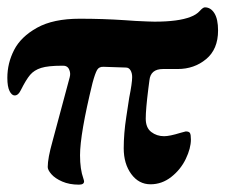

<svg xmlns="http://www.w3.org/2000/svg" viewBox="-25 -488 614 523"><path d="M105 -33Q105 -57 118 -103L165 -278Q168 -289 163 -299.5Q158 -310 144 -309Q106 -309 87 -303Q68 -297 57 -284Q46 -271 32 -243Q25 -228 15 -228Q7 -228 1 -240Q-5 -252 -5 -276Q-5 -316 13.5 -352Q32 -388 76 -412.5Q120 -437 192 -437Q255 -437 315 -433L344 -431Q384 -429 396 -429Q461 -429 494 -442Q510 -448 519 -458Q528 -468 533 -468Q549 -468 559 -452Q569 -436 569 -405Q569 -354 536.5 -327Q504 -300 459 -300H419Q385 -300 382 -269L379 -246Q372 -190 372 -165Q372 -140 387 -128.5Q402 -117 422 -117Q437 -117 466 -126L481 -130Q490 -130 492.5 -125.5Q495 -121 495 -108Q495 -84 481 -55Q467 -26 441.5 -6Q416 14 385 14Q353 14 332.5 -14Q312 -42 312 -84Q312 -124 319 -169.5Q326 -215 327 -222Q335 -262 335 -278Q335 -289 330.5 -296.5Q326 -304 318 -304L258 -306Q245 -307 239.5 -297.5Q234 -288 227 -262Q193 -123 193 -65Q193 -27 202 -2Q204 4 204 6Q204 15 190 15Q164 15 144.5 6.5Q125 -2 115 -13.5Q105 -25 105 -33Z"/></svg>

Font: EB Garamond ExtraBold
Style: Regular
Weight: 800
Designer: Georg Duffner and Octavio Pardo
Foundry: Georg Duffner
Version: Version 1.000